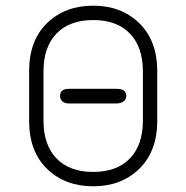

<svg xmlns="http://www.w3.org/2000/svg" viewBox="-20 -650 659 679"><path d="M223.6 -284.2Q208 -284.2 200.2 -292Q192.4 -299.8 192.4 -310.5Q192.4 -335.9 223.6 -335.9H392.6Q426.8 -335.9 426.8 -310.5Q426.8 -298.8 417 -291.5Q407.2 -284.2 392.6 -284.2ZM83 -222.7V-398.4Q83 -506.8 146.5 -568.4Q210 -629.9 309.6 -629.9Q409.2 -629.9 472.7 -567.9Q536.1 -505.9 536.1 -398.4V-222.7Q536.1 -115.2 472.7 -53.2Q409.2 8.8 309.6 8.8Q210 8.8 146.5 -52.7Q83 -114.3 83 -222.7ZM133.8 -397.5V-223.6Q133.8 -137.7 179.7 -89.8Q225.6 -42 309.6 -42Q393.6 -42 439.5 -89.8Q485.4 -137.7 485.4 -223.6V-397.5Q485.4 -483.4 439.5 -531.2Q393.6 -579.1 309.6 -579.1Q225.6 -579.1 179.7 -531.2Q133.8 -483.4 133.8 -397.5Z"/></svg>

Font: Jura
Style: Book
Weight: 400
Version: Version 2.3